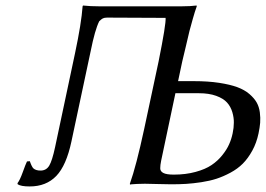

<svg xmlns="http://www.w3.org/2000/svg" viewBox="-20 -668 966 698"><path d="M617.7 -329.1 565.9 -84Q562.5 -67.4 562.5 -56.2Q562.5 -44.9 574 -39.1Q585.4 -33.2 611.8 -33.2Q655.3 -33.2 690.9 -43Q726.6 -52.7 749 -67.9Q771.5 -83 788.1 -103.8Q804.7 -124.5 813 -143.6Q821.3 -162.1 825.7 -183.1Q830.1 -203.6 830.1 -221.7Q830.6 -239.7 824.7 -260Q818.8 -280.3 805.4 -295.2Q792 -310.1 765.9 -319.6Q739.7 -329.1 703.1 -329.1ZM342.3 -645H639.2Q656.2 -645 670.2 -645.8Q684.1 -646.5 689.5 -647.5L694.8 -647.9L695.3 -645Q688.5 -626.5 680.9 -599.4Q673.3 -572.3 668.9 -555.7L655.3 -498L642.6 -444.8L627.4 -373H685.1Q736.3 -373 776.4 -366.9Q816.4 -360.8 842.8 -351.1Q869.1 -341.3 886.7 -326.2Q904.3 -311 913.1 -295.4Q921.9 -279.8 924.6 -259.5Q927.2 -239.3 925.8 -221.7Q924.3 -204.1 919.9 -183.1Q912.6 -148.4 897.2 -120.4Q881.8 -92.3 862.8 -73.2Q843.8 -54.2 817.9 -40.3Q792 -26.4 767.3 -18.3Q742.7 -10.3 711.9 -5.6Q681.2 -1 656.5 0.5Q631.8 2 602.5 2Q583.5 2 552 1Q520.5 0 506.8 0Q491.7 0 478 0.7Q464.4 1.5 458.5 2L452.6 2.9L452.1 0Q475.1 -64 504.4 -200.2L556.6 -444.8Q584 -581.1 582 -603L369.6 -604Q359.4 -604 353.8 -601.1Q348.1 -598.1 340.8 -590.8Q325.2 -560.1 309.6 -481.9L239.7 -153.8Q221.2 -66.4 184.6 -28.3Q147.9 9.8 87.9 9.8Q56.2 9.8 44.4 2L43.5 -2Q52.2 -12.7 62.7 -42Q73.2 -71.3 78.1 -81.1L88.4 -82Q95.7 -61 101.6 -55.7Q110.4 -47.9 127.4 -47.9Q148.4 -47.9 159.2 -66.2Q169.9 -84.5 180.2 -132.8L252.9 -475.1Q275.9 -583.5 280.3 -645L281.7 -647.9Q308.1 -645 342.3 -645Z"/></svg>

Font: Linux Biolinum G
Style: Italic
Weight: 400
Italic angle: -12°
Designer: Philipp H. Poll
Foundry: Philipp H. Poll
Version: Version 0.5.1